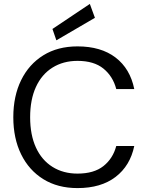

<svg xmlns="http://www.w3.org/2000/svg" viewBox="-20 -949 754 981"><path d="M376 12Q275 12 201.5 -33.5Q128 -79 88 -160.5Q48 -242 48 -350Q48 -458 88 -539.5Q128 -621 201.5 -666.5Q275 -712 376 -712Q496 -712 570.5 -655Q645 -598 666 -494H574Q557 -559 508.5 -598.5Q460 -638 376 -638Q303 -638 248 -603.5Q193 -569 163.5 -504.5Q134 -440 134 -350Q134 -260 163.5 -195.5Q193 -131 248 -96.5Q303 -62 376 -62Q460 -62 508.5 -100.5Q557 -139 574 -203H666Q645 -102 570.5 -45Q496 12 376 12ZM268 -743 248 -801 439 -929 465 -858Z"/></svg>

Font: DM Sans 12pt
Style: Regular
Weight: 400
Version: Version 4.004;gftools[0.9.30]